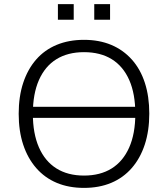

<svg xmlns="http://www.w3.org/2000/svg" viewBox="-20 -907 818 935"><path d="M113 -333V-387H678V-333ZM389 8Q315 8 256.5 -16.5Q198 -41 156.5 -88.5Q115 -136 93 -202.5Q71 -269 71 -353Q71 -437 93 -503.5Q115 -570 156 -617Q197 -664 256 -688.5Q315 -713 389 -713Q463 -713 521.5 -688.5Q580 -664 622 -617Q664 -570 685.5 -503.5Q707 -437 707 -354Q707 -270 685 -203Q663 -136 621.5 -88.5Q580 -41 521.5 -16.5Q463 8 389 8ZM389 -52Q468 -52 523.5 -86.5Q579 -121 609 -188.5Q639 -256 639 -353Q639 -450 609.5 -517Q580 -584 524.5 -618.5Q469 -653 389 -653Q310 -653 254.5 -618.5Q199 -584 169.5 -517Q140 -450 140 -353Q140 -257 169.5 -189.5Q199 -122 254.5 -87Q310 -52 389 -52ZM439 -811V-887H516V-811ZM262 -811V-887H339V-811Z"/></svg>

Font: Nunito Sans 10pt Light
Style: Regular
Weight: 300
Designer: Vernon Adams
Foundry: Vernon Adams
Version: Version 3.101;gftools[0.9.27]